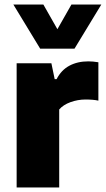

<svg xmlns="http://www.w3.org/2000/svg" viewBox="-20 -828 468 848"><path d="M53.5 -548.5H207L221.5 -478.5H230Q250.5 -518.5 286.5 -537.8Q322.5 -557 370 -557Q390.5 -557 414.5 -553V-383.5Q392.5 -388.5 358 -388.5Q323.5 -388.5 291.2 -376.8Q259 -365 241.5 -344.5V0H53.5ZM295.5 -808H427.5L309 -613H157.5L39 -808H171.5L233.5 -699Z"/></svg>

Font: Encode Sans ExtraBold
Style: Regular
Weight: 800
Designer: Multiple Designers
Foundry: Impallari Type
Version: Version 2.000